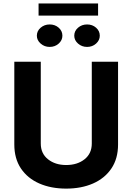

<svg xmlns="http://www.w3.org/2000/svg" viewBox="-20 -1086 769 1116"><path d="M513.5 -727.3H666.2V-246.4Q666.2 -164.1 627.5 -106.7Q588.8 -49.4 520.8 -19.5Q452.8 10.3 364.7 10.3Q276.6 10.3 208.5 -19.5Q140.3 -49.4 101.7 -106.7Q63.2 -164.1 63.2 -246.4V-727.3H217V-251.8Q217 -193.5 259.1 -160.2Q301.1 -126.8 364.7 -126.8Q429.3 -126.8 471.4 -160.2Q513.5 -193.5 513.5 -251.8ZM268.8 -813.3Q238.3 -813.3 216.3 -832.7Q194.2 -852.1 194.2 -878.4Q194.2 -906 216.3 -925Q238.3 -943.9 268.8 -943.9Q299.7 -943.9 321.2 -925Q342.7 -906 342.7 -878.4Q342.7 -852.1 321.2 -832.7Q299.7 -813.3 268.8 -813.3ZM486.2 -813.3Q455.6 -813.3 433.6 -832.7Q411.6 -852.1 411.6 -878.4Q411.6 -906 433.6 -925Q455.6 -943.9 486.2 -943.9Q517 -943.9 538.5 -925Q560 -906 560 -878.4Q560 -852.1 538.5 -832.7Q517 -813.3 486.2 -813.3ZM550.1 -1065.7V-995.5H204.2V-1065.7Z"/></svg>

Font: Inter UI
Style: Bold
Weight: 700
Designer: Rasmus Andersson
Foundry: rsms
Version: 3.2;8d6f07862